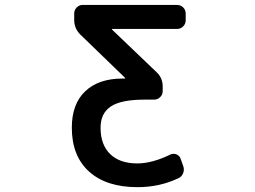

<svg xmlns="http://www.w3.org/2000/svg" viewBox="-20 -774 1040 782"><path d="M701.2 -753.9Q715.8 -753.9 726.1 -743.7Q736.3 -733.4 736.3 -718.8V-691.4Q736.3 -676.8 726.1 -666.5Q715.8 -656.2 701.2 -656.2H437.5Q436.5 -656.2 436 -655.3Q435.5 -654.3 436.5 -653.3L617.2 -480.5Q642.6 -457 642.6 -421.9V-402.3Q642.6 -388.7 632.3 -378.4Q622.1 -368.2 607.4 -368.2H568.4Q472.7 -368.2 431.2 -340.3Q389.6 -312.5 389.6 -253.9Q389.6 -184.6 428.7 -146.5Q467.8 -108.4 539.1 -108.4Q599.6 -108.4 673.8 -144.5Q686.5 -150.4 699.2 -145Q711.9 -139.6 715.8 -127L726.6 -96.7Q731.4 -82 725.6 -67.9Q719.7 -53.7 706.1 -47.9Q629.9 -11.7 540 -11.7Q413.1 -11.7 342.8 -75.2Q272.5 -138.7 272.5 -253.9Q272.5 -350.6 327.1 -402.3Q381.8 -454.1 479.5 -454.1H488.3Q489.3 -454.1 489.7 -455.1Q490.2 -456.1 489.3 -457L306.6 -633.8Q282.2 -658.2 282.2 -693.4V-718.8Q282.2 -733.4 292.5 -743.7Q302.7 -753.9 316.4 -753.9Z"/></svg>

Font: Gen Jyuu Gothic L Monospace Medium
Style: Regular
Weight: 500
Designer: [Source Han Sans]
Ryoko NISHIZUKA  (kana & ideographs); Paul D. Hunt (Latin, Greek & Cyrillic); Wenlong ZHANG  (bopomofo
Version: Version 1.002.20150607